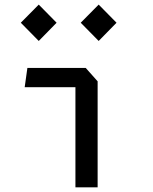

<svg xmlns="http://www.w3.org/2000/svg" viewBox="-20 -806 660 826"><path d="M304.5 -452 329.7 -430.8H86.2L97.8 -513.7H348.8L400 -456.2V0H304.5ZM69.5 -708.2 146.7 -786.2 223.5 -708.2 146.7 -629.8ZM327.3 -708.2 404.5 -786.2 481.3 -708.2 404.5 -629.8Z"/></svg>

Font: Monaspace Krypton Var ExLight
Style: Regular
Weight: 200
Designer: Riley Cran and the Lettermatic Team
Version: Version 1.200 (Monaspace Krypton Var)